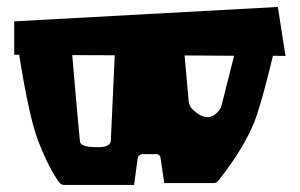

<svg xmlns="http://www.w3.org/2000/svg" viewBox="-20 -521 864 553"><path d="M310.5 -361.8 188 -362.3Q206.5 -146.5 210.4 -112.8Q212.9 -95.7 268.1 -97.2Q283.2 -97.7 291 -102.8Q298.8 -107.9 298.8 -113.3L299.3 -118.2ZM654.3 -360.4 511.7 -361.3 523.4 -230Q524.4 -215.3 535.2 -205.6Q558.1 -183.6 577.1 -183.6Q598.6 -183.6 614.7 -208.5Q617.2 -212.9 618.2 -217.8ZM21 -459.5 780.3 -501 802.2 -359.9 766.1 -360.4Q739.7 -250 720.2 -190.9Q691.4 -104.5 608.4 0Q603 6.3 595.2 6.3H453.1L442.4 -66.4Q440.4 -77.1 430.2 -77.1H391.1Q385.7 -77.1 381.3 -73.5Q377 -69.8 376.5 -64.9L366.2 11.7H165.5Q155.8 11.7 150.4 3.9Q121.1 -35.2 89.8 -115.7Q64 -182.6 35.2 -363.3H21Z"/></svg>

Font: Some Time Later
Style: Regular
Weight: 400
Version: Version 003.300